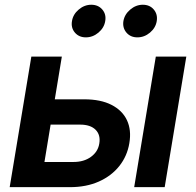

<svg xmlns="http://www.w3.org/2000/svg" viewBox="-20 -773 810 793"><path d="M168 -362.8H327.6Q396 -362.8 440.7 -339.8Q485.4 -316.9 504.4 -276.4Q523.4 -235.8 514.2 -181.6Q505.4 -128.4 472.9 -87.4Q440.4 -46.4 388.4 -23.2Q336.4 0 268.6 0H20L109.4 -539.1H235.4L163.6 -104H283.7Q326.7 -104 355.7 -125.2Q384.8 -146.5 390.1 -180.2Q396 -215.8 374.8 -237.1Q353.5 -258.3 311 -258.3H150.4ZM534.2 0 623.5 -539.1H749.5L660.2 0ZM547.4 -618.7Q519 -618.7 502.2 -638.4Q485.4 -658.2 489.7 -686Q494.6 -713.9 518.1 -733.6Q541.5 -753.4 569.8 -753.4Q598.6 -753.4 615.2 -733.6Q631.8 -713.9 627.4 -686Q623 -658.2 599.6 -638.4Q576.2 -618.7 547.4 -618.7ZM334.5 -618.7Q306.2 -618.7 289.3 -638.4Q272.5 -658.2 277.3 -686Q281.7 -713.9 305.2 -733.6Q328.6 -753.4 356.9 -753.4Q385.7 -753.4 402.6 -733.6Q419.4 -713.9 414.6 -686Q410.2 -658.2 386.7 -638.4Q363.3 -618.7 334.5 -618.7Z"/></svg>

Font: Inter 18pt SemiBold
Style: Italic
Weight: 600
Italic angle: -9.3988°
Designer: Rasmus Andersson
Foundry: rsms
Version: Version 4.001;git-66647c0bb